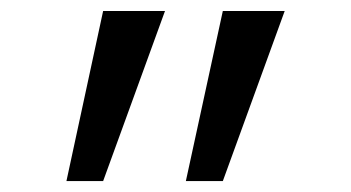

<svg xmlns="http://www.w3.org/2000/svg" viewBox="-20 -833 640 350"><path d="M168 -502.9H101.1L168 -813H280.8ZM386.2 -502.9H318.8L386.2 -813H499Z"/></svg>

Font: Liberation Mono
Style: Regular
Weight: 400
Monospace: yes
Designer: Steve Matteson
Foundry: Ascender Corporation
Version: Version 2.1.5